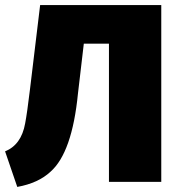

<svg xmlns="http://www.w3.org/2000/svg" viewBox="-25 -716 698 756"><path d="M43 20 -5 -120Q59 -146 74 -230Q82 -272 93 -364L133 -696H610V0H404V-544H305L282 -348Q259 -115 174 -40Q126 5 43 20Z"/></svg>

Font: Trujillo Black
Style: Regular
Weight: 900
Designer: Fira Sans original fonts by bBox Type GmbH, Carrois Corporate GbR, & Edenspiekermann AG / Changes by Cristiano Sobral
Foundry: Fira Sans original fonts by bBox Type GmbH, Carrois Corporate GbR, & Edenspiekermann AG / Changes by Cristiano Sobral
Version: Version 4.301;July 28, 2020;FontCreator 13.0.0.2655 64-bit